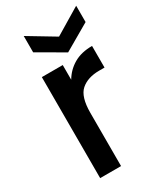

<svg xmlns="http://www.w3.org/2000/svg" viewBox="-192 -834 768 907"><g transform="rotate(-30 192.0 -381.0)"><path d="M75 -551H189V-471Q213 -512 254 -536Q295 -560 354 -560V-442H325Q262 -442 225.5 -410Q189 -378 189 -290V0H75ZM384 -762V-673L241 -590L98 -673V-762L241 -676Z"/></g></svg>

Font: Poppins Medium
Style: Regular
Weight: 500
Designer: Ninad Kale (Devanagari), Jonny Pinhorn (Latin)
Version: Version 5.002